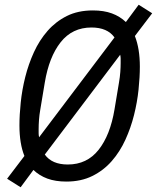

<svg xmlns="http://www.w3.org/2000/svg" viewBox="-20 -754 662 810"><path d="M260 12Q214 12 180 -0.5Q146 -13 121 -37L67 36L10 0L83 -96Q62 -148 62 -225Q62 -269 67.5 -322Q73 -375 86.5 -429Q100 -483 123 -533.5Q146 -584 180.5 -623.5Q215 -663 262 -686.5Q309 -710 372 -710Q418 -710 452 -697.5Q486 -685 511 -661L565 -734L622 -698L549 -602Q570 -549 570 -473Q570 -429 564.5 -376Q559 -323 545.5 -269Q532 -215 509 -164.5Q486 -114 451.5 -74.5Q417 -35 369.5 -11.5Q322 12 260 12ZM150 -292Q146 -269 144.5 -248Q143 -227 143 -210Q143 -200 143 -191.5Q143 -183 145 -175L463 -596Q433 -638 366 -638Q285 -638 236 -576Q187 -514 169 -406ZM266 -60Q347 -60 396 -122Q445 -184 463 -292L482 -406Q486 -429 487.5 -450Q489 -471 489 -488Q489 -498 489 -506.5Q489 -515 487 -523L169 -102Q199 -60 266 -60Z"/></svg>

Font: IBM Plex Mono
Style: Italic
Weight: 400
Italic angle: -9°
Monospace: yes
Designer: Mike Abbink, Paul van der Laan, Pieter van Rosmalen
Foundry: Bold Monday
Version: Version 2.3